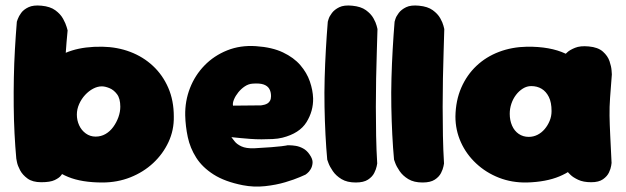

<svg xmlns="http://www.w3.org/2000/svg" viewBox="-20 -671 2304 707"><path d="M357 1Q281 1 231 -19.5Q181 -40 153.5 -75Q126 -110 114.5 -155Q103 -200 103 -250Q103 -314 118.5 -361.5Q134 -409 165.5 -439.5Q197 -470 245 -485Q293 -500 357 -499Q412 -498 459.5 -480Q507 -462 543 -428.5Q579 -395 599.5 -348Q620 -301 620 -242Q621 -192 600.5 -148Q580 -104 544 -70.5Q508 -37 460 -18Q412 1 357 1ZM132 0Q100 0 81.5 -13.5Q63 -27 54 -44Q45 -61 42.5 -74Q40 -87 40 -87Q36 -131 33.5 -179.5Q31 -228 30.5 -280Q30 -332 31 -385Q32 -438 35 -490Q38 -542 42 -591Q42 -591 45.5 -601Q49 -611 58 -623.5Q67 -636 85 -644.5Q103 -653 133 -650Q165 -647 184 -633Q203 -619 212.5 -601.5Q222 -584 225.5 -571.5Q229 -559 229 -559Q225 -519 221.5 -468.5Q218 -418 214.5 -362.5Q211 -307 209 -249.5Q207 -192 207 -136.5Q207 -81 210 -32Q210 -32 204 -24Q198 -16 181.5 -8Q165 0 132 0ZM332 -168Q352 -168 368.5 -177.5Q385 -187 397 -203.5Q409 -220 416 -239.5Q423 -259 423 -278Q423 -308 411 -324Q399 -340 383 -346.5Q367 -353 355 -353Q339 -353 323 -344.5Q307 -336 293.5 -321.5Q280 -307 271.5 -288Q263 -269 263 -249Q263 -228 271.5 -209.5Q280 -191 296 -179.5Q312 -168 332 -168Z M874 11Q808 -2 766.5 -28.5Q725 -55 702.5 -90.5Q680 -126 671.5 -166Q663 -206 662 -246Q661 -299 679.5 -346.5Q698 -394 733 -430Q768 -466 816.5 -485.5Q865 -505 923 -501Q982 -497 1022 -478Q1062 -459 1086 -431Q1110 -403 1121 -371Q1132 -339 1133 -309Q1134 -262 1108.5 -221Q1083 -180 1020 -164Q1004 -160 984 -159Q964 -158 943 -158Q922 -158 902 -159.5Q882 -161 866.5 -162.5Q851 -164 841.5 -165Q832 -166 832 -166Q836 -161 844 -150.5Q852 -140 869 -132Q886 -124 916 -125Q955 -127 979 -129Q1003 -131 1016 -132.5Q1029 -134 1033.5 -135Q1038 -136 1038 -136Q1038 -136 1046.5 -136Q1055 -136 1068.5 -134Q1082 -132 1096 -124.5Q1110 -117 1120 -102Q1132 -85 1131 -71.5Q1130 -58 1124 -48Q1118 -38 1111.5 -33Q1105 -28 1105 -28Q1105 -28 1084.5 -19Q1064 -10 1030.5 0Q997 10 956 14.5Q915 19 874 11ZM838 -282 941 -283Q941 -283 944.5 -283.5Q948 -284 954 -285.5Q960 -287 965.5 -290.5Q971 -294 974.5 -300.5Q978 -307 978 -317Q978 -333 971.5 -344Q965 -355 950.5 -360Q936 -365 910 -363Q895 -362 881.5 -353Q868 -344 857.5 -331Q847 -318 841.5 -304.5Q836 -291 838 -282Z M1290 1Q1258 1 1237.5 -11.5Q1217 -24 1205.5 -41Q1194 -58 1189.5 -70.5Q1185 -83 1185 -83Q1181 -126 1178.5 -175.5Q1176 -225 1175 -277.5Q1174 -330 1175.5 -383.5Q1177 -437 1180 -489.5Q1183 -542 1187 -591Q1187 -591 1190 -601Q1193 -611 1202.5 -623.5Q1212 -636 1229.5 -644.5Q1247 -653 1277 -650Q1309 -647 1327.5 -633.5Q1346 -620 1355 -604Q1364 -588 1367 -576Q1370 -564 1370 -564Q1369 -526 1367.5 -479.5Q1366 -433 1365 -382Q1364 -331 1364 -277.5Q1364 -224 1365 -171Q1366 -118 1369 -69Q1369 -69 1367 -58.5Q1365 -48 1358 -34Q1351 -20 1335 -9.5Q1319 1 1290 1Z M1536 1Q1504 1 1483.5 -11.5Q1463 -24 1451.5 -41Q1440 -58 1435.5 -70.5Q1431 -83 1431 -83Q1427 -126 1424.5 -175.5Q1422 -225 1421 -277.5Q1420 -330 1421.5 -383.5Q1423 -437 1426 -489.5Q1429 -542 1433 -591Q1433 -591 1436 -601Q1439 -611 1448.5 -623.5Q1458 -636 1475.5 -644.5Q1493 -653 1523 -650Q1555 -647 1573.5 -633.5Q1592 -620 1601 -604Q1610 -588 1613 -576Q1616 -564 1616 -564Q1615 -526 1613.5 -479.5Q1612 -433 1611 -382Q1610 -331 1610 -277.5Q1610 -224 1611 -171Q1612 -118 1615 -69Q1615 -69 1613 -58.5Q1611 -48 1604 -34Q1597 -20 1581 -9.5Q1565 1 1536 1Z M1920 1Q1865 2 1817.5 -16.5Q1770 -35 1733.5 -69Q1697 -103 1677 -147.5Q1657 -192 1657 -242Q1658 -301 1678.5 -348Q1699 -395 1734.5 -428.5Q1770 -462 1817.5 -480Q1865 -498 1920 -499Q2006 -500 2062.5 -473.5Q2119 -447 2147 -391.5Q2175 -336 2175 -250Q2175 -200 2161.5 -155.5Q2148 -111 2118.5 -76.5Q2089 -42 2040 -21.5Q1991 -1 1920 1ZM1927 -167Q1944 -167 1959 -174.5Q1974 -182 1985.5 -195.5Q1997 -209 2004 -226Q2011 -243 2011 -262Q2011 -294 2001 -314Q1991 -334 1974.5 -344Q1958 -354 1936 -354Q1920 -354 1905.5 -345Q1891 -336 1880 -321.5Q1869 -307 1863 -289Q1857 -271 1857 -252Q1857 -228 1865.5 -208.5Q1874 -189 1890 -178Q1906 -167 1927 -167ZM2157 0Q2128 0 2109 -9Q2090 -18 2081 -27Q2072 -36 2072 -36Q2065 -109 2059 -177.5Q2053 -246 2053 -318Q2053 -390 2060 -470Q2060 -470 2069 -478.5Q2078 -487 2097.5 -495Q2117 -503 2148 -500Q2182 -497 2200 -481Q2218 -465 2224.5 -445.5Q2231 -426 2232 -411.5Q2233 -397 2233 -397Q2229 -346 2226.5 -311.5Q2224 -277 2224.5 -245Q2225 -213 2227 -173Q2229 -133 2232 -71Q2232 -71 2230.5 -60.5Q2229 -50 2222.5 -36Q2216 -22 2200.5 -11Q2185 0 2157 0Z"/></svg>

Font: Sour Gummy Black
Style: Regular
Weight: 900
Designer: Stefie Justprince
Foundry: Eifetstype
Version: Version 1.000